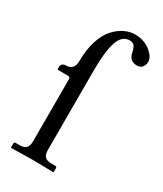

<svg xmlns="http://www.w3.org/2000/svg" viewBox="-178 -767 712 837"><g transform="rotate(30 177.5 -348.5)"><path d="M93.3 -477.1Q93.3 -533.2 107.4 -577.4Q121.6 -621.6 144.5 -647Q167.5 -672.4 193.6 -685.1Q219.7 -697.8 246.1 -697.8Q294.9 -697.8 328.6 -668.5Q355 -645.5 355 -622.1Q355 -607.4 346.2 -595.7Q337.4 -584 319.8 -584Q281.2 -584 273.9 -625Q270.5 -643.1 262.9 -653.3Q255.4 -663.6 239.3 -663.6Q200.7 -663.6 184.3 -616Q168 -568.4 168 -473.6V-71.8Q168 -49.3 177.7 -38.6Q187.5 -27.8 210.9 -27.8H230Q238.3 -27.8 238.3 -19.5V-1L236.3 1Q168 -1 128.9 -1L25.4 1L23.4 -1V-19.5Q23.4 -27.8 31.2 -27.8H50.3Q74.2 -27.8 83.7 -38.6Q93.3 -49.3 93.3 -71.8V-380.4Q93.3 -389.6 90.8 -392.6Q88.4 -395.5 78.1 -395.5H34.2Q28.8 -395.5 28.8 -401.4V-410.2Q28.8 -417.5 34.4 -423.6Q40 -429.7 51.8 -429.7Q93.3 -429.7 93.3 -477.1Z"/></g></svg>

Font: Libertinage
Style: b
Weight: 400
Designer: OSP
Foundry: OSP
Version: Version 1.0; 2008; OFL relea